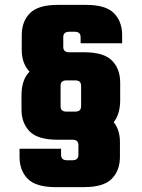

<svg xmlns="http://www.w3.org/2000/svg" viewBox="-20 -689 580 786"><path d="M256 -153V-232H287Q300 -232 306 -237.5Q312 -243 312 -254V-338Q312 -349 306 -354.5Q300 -360 287 -360H216Q136 -360 102.5 -394Q69 -428 69 -484V-545Q69 -601 102.5 -635Q136 -669 216 -669H333Q413 -669 446.5 -635Q480 -601 480 -545V-512H310V-537Q310 -548 304 -553.5Q298 -559 285 -559H264Q251 -559 245 -553.5Q239 -548 239 -537V-497Q239 -486 245 -480.5Q251 -475 264 -475H325Q405 -475 438.5 -441Q472 -407 472 -351V-280Q472 -219 443 -186Q414 -153 333 -153ZM284 -424V-360H253Q240 -360 234 -354.5Q228 -349 228 -338V-254Q228 -243 234 -237.5Q240 -232 253 -232H324Q404 -232 437.5 -198Q471 -164 471 -108V-47Q471 9 437.5 43Q404 77 324 77H207Q127 77 93.5 43Q60 9 60 -47V-80H230V-55Q230 -44 236 -38.5Q242 -33 255 -33H276Q289 -33 295 -38.5Q301 -44 301 -55V-95Q301 -106 295 -111.5Q289 -117 276 -117H215Q135 -117 101.5 -151Q68 -185 68 -241V-298Q68 -359 97 -391.5Q126 -424 206 -424Z"/></svg>

Font: Teko Variable Light
Style: Regular
Weight: 300
Designer: Manushi Parikh, Jonny Pinhorn
Foundry: Indian Type Foundry
Version: Version 3.000